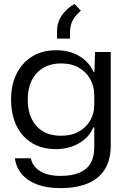

<svg xmlns="http://www.w3.org/2000/svg" viewBox="-20 -793 659 990"><path d="M290 177Q223 177 172.5 158.5Q122 140 92.5 105Q63 70 57 23H139Q145 52 165 72.5Q185 93 217.5 103.5Q250 114 292 114Q348 114 387 98.5Q426 83 446 50.5Q466 18 466 -33V-136H461Q440 -85 387.5 -54.5Q335 -24 267 -24Q214 -24 171.5 -42Q129 -60 99 -93.5Q69 -127 53 -174Q37 -221 37 -279Q37 -357 66.5 -414.5Q96 -472 148 -503Q200 -534 269 -534Q338 -534 388.5 -504Q439 -474 462 -423H467L470 -525H551V-42Q551 31 520.5 80Q490 129 432 153Q374 177 290 177ZM293 -93Q347 -93 385.5 -114Q424 -135 445 -171.5Q466 -208 466 -252V-301Q466 -348 445 -385.5Q424 -423 386 -444.5Q348 -466 295 -466Q243 -466 204 -443.5Q165 -421 144 -379Q123 -337 123 -279Q123 -221 144 -179Q165 -137 203 -115Q241 -93 293 -93ZM274 -594V-630Q274 -677 298 -712.5Q322 -748 364 -773L397 -738Q368 -713 354.5 -687.5Q341 -662 341 -625V-594Z"/></svg>

Font: Mona Sans SemiExpanded
Style: Regular
Weight: 400
Width: 6
Designer: Deni Anggara
Foundry: GitHub
Version: Version 2.000